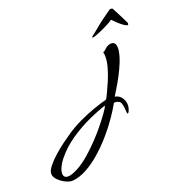

<svg xmlns="http://www.w3.org/2000/svg" viewBox="-482 -540 891 966"><g transform="rotate(-20 -36.0 -57.5)"><path d="M-257 316Q-272 317 -293 307Q-314 297 -330.5 280.5Q-347 264 -347 247Q-347 230 -329 207.5Q-311 185 -285.5 162.5Q-260 140 -235 121.5Q-210 103 -196 94Q-158 67 -114.5 46.5Q-71 26 -30 11.5Q11 -3 40 -10Q45 -18 56 -41Q67 -64 80 -94.5Q93 -125 102 -157Q111 -189 111 -215Q111 -229 108 -239Q116 -241 121.5 -247Q127 -253 137 -260Q141 -262 147.5 -264.5Q154 -267 161 -267Q170 -267 177.5 -260.5Q185 -254 185 -234Q185 -230 185 -226.5Q185 -223 184 -219Q180 -192 167 -160Q154 -128 137.5 -97Q121 -66 106.5 -42.5Q92 -19 86 -9Q109 -5 121.5 13Q134 31 134 53Q134 67 128 81Q123 93 119 93Q115 93 115 81Q114 54 108 36Q102 18 72 18Q55 49 28.5 87.5Q2 126 -32 165Q-66 204 -103.5 237Q-141 270 -180.5 291.5Q-220 313 -257 316ZM-271 288Q-250 288 -214 268Q-185 252 -153.5 225Q-122 198 -92 166.5Q-62 135 -37 104Q-12 73 4.5 49.5Q21 26 25 16Q-17 29 -69.5 53Q-122 77 -173 111.5Q-224 146 -262 193Q-277 211 -286 230.5Q-295 250 -295 264Q-295 288 -271 288ZM270 -325Q264 -325 251 -334Q238 -343 224.5 -355.5Q211 -368 201 -379Q187 -369 161.5 -356.5Q136 -344 114 -335Q92 -326 86 -326H85Q82 -326 82 -328Q82 -330 85.5 -333.5Q89 -337 92 -339Q105 -348 117.5 -359Q130 -370 151.5 -386.5Q173 -403 210 -429Q214 -431 219 -431Q227 -431 229 -426Q229 -425 236.5 -411.5Q244 -398 252.5 -380.5Q261 -363 267.5 -350.5Q274 -338 273 -339Q275 -337 275 -333Q275 -325 270 -325Z"/></g></svg>

Font: The Nautigal
Style: Bold
Weight: 700
Designer: Robert E. Leuschke
Foundry: Robert E. Leuschke
Version: Version 1.100; ttfautohint (v1.8.3)